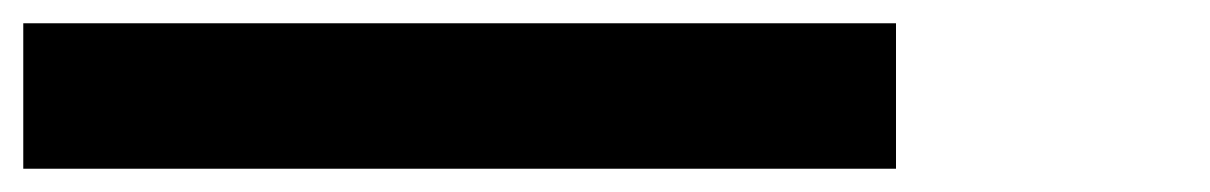

<svg xmlns="http://www.w3.org/2000/svg" viewBox="-20 -520 1040 165"><path d="M0 -375V-500H750V-375Z"/></svg>

Font: Galmuri7 Regular
Style: Regular
Weight: 400
Designer: Lee Minseo (quiple)
Version: Version 2.399;hotconv 1.1.1;makeotfexe 2.6.0 DEVELOPMENT